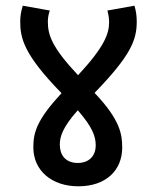

<svg xmlns="http://www.w3.org/2000/svg" viewBox="-20 -652 549 674"><path d="M409 -134C409 -182 401 -232 312 -326C440 -458 460 -512 460 -576C460 -595 458 -612 452 -632L357 -615C361 -600 363 -587 363 -574C363 -534 347 -488 254 -388C161 -487 148 -530 148 -576C148 -589 150 -602 155 -615L60 -632C54 -613 51 -595 51 -577C51 -518 63 -461 196 -325C110 -232 97 -188 97 -135C97 -52 163 2 255 2C352 2 409 -54 409 -134ZM190 -144C190 -172 199 -204 253 -265C305 -205 316 -173 316 -142C316 -104 292 -80 253 -80C209 -80 190 -109 190 -144Z"/></svg>

Font: Noto Sans SemiCondensed Medium
Style: Regular
Weight: 500
Width: 4
Designer: Monotype Design Team
Foundry: Monotype Imaging Inc.
Version: Version 2.013